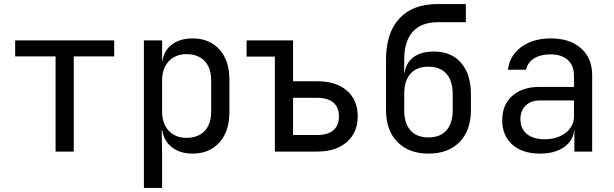

<svg xmlns="http://www.w3.org/2000/svg" viewBox="-20 -750 3040 950"><path d="M255 0V-471H55V-550H545V-471H345V0Z M692 180V-550H782V-445H783Q790 -499 830.5 -529.5Q871 -560 933 -560Q1016 -560 1065.5 -505.5Q1115 -451 1115 -356V-195Q1115 -100 1065.5 -45Q1016 10 933 10Q871 10 831 -21Q791 -52 783 -105H780L782 20V180ZM903 -68Q960 -68 992.5 -102Q1025 -136 1025 -200V-350Q1025 -414 992.5 -448Q960 -482 903 -482Q848 -482 815 -447Q782 -412 782 -350V-200Q782 -138 815 -103Q848 -68 903 -68Z M1340 0V-470H1200V-550H1430V-348H1550Q1643 -348 1696.5 -301.5Q1750 -255 1750 -174Q1750 -94 1696 -47Q1642 0 1550 0ZM1430 -82H1550Q1602 -82 1629.5 -105.5Q1657 -129 1657 -174Q1657 -219 1629.5 -242.5Q1602 -266 1550 -266H1430Z M2100 10Q2003 10 1946.5 -47.5Q1890 -105 1890 -205V-455Q1890 -587 1956 -658.5Q2022 -730 2145 -730H2285V-640H2145Q2064 -640 2022 -592.5Q1980 -545 1980 -455V-390H1982Q1989 -440 2026.5 -467.5Q2064 -495 2126 -495Q2213 -495 2261.5 -439Q2310 -383 2310 -285V-205Q2310 -105 2254 -47.5Q2198 10 2100 10ZM2100 -70Q2158 -70 2189 -105Q2220 -140 2220 -205V-285Q2220 -350 2189 -385Q2158 -420 2100 -420Q2042 -420 2011 -385.5Q1980 -351 1980 -285V-205Q1980 -140 2011 -105Q2042 -70 2100 -70Z M2652 10Q2565 10 2515 -34.5Q2465 -79 2465 -155Q2465 -232 2515 -276Q2565 -320 2650 -320H2820V-375Q2820 -425 2789.5 -453Q2759 -481 2703 -481Q2654 -481 2622 -460.5Q2590 -440 2583 -405H2493Q2502 -476 2560 -518Q2618 -560 2705 -560Q2800 -560 2855 -511Q2910 -462 2910 -378V0H2822V-105H2821Q2815 -52 2769.5 -21Q2724 10 2652 10ZM2674 -61Q2738 -61 2779 -93Q2820 -125 2820 -175V-253H2652Q2607 -253 2581 -228Q2555 -203 2555 -160Q2555 -114 2586.5 -87.5Q2618 -61 2674 -61Z"/></svg>

Font: Liga JetBrainsMono Nerd Font
Style: Regular
Weight: 400
Designer: Philipp Nurullin, Konstantin Bulenkov
Foundry: JetBrains
Version: Version 2.225; ttfautohint (v1.8.3)